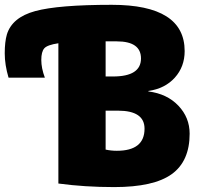

<svg xmlns="http://www.w3.org/2000/svg" viewBox="-167 -760 828 790"><path d="M-138.7 -618.2Q-117.2 -688.5 -22 -714.4Q73.2 -740.2 293 -740.2Q592.8 -740.2 592.8 -549.8Q592.8 -485.4 552.2 -440.4Q511.7 -395.5 443.4 -385.7V-383.8Q520.5 -374 566.9 -325.2Q613.3 -276.4 613.3 -210Q613.3 -96.7 539.6 -43.5Q465.8 9.8 302.7 9.8Q181.6 9.8 73.2 -4.9V-582Q27.3 -575.2 15.1 -561Q2.9 -546.9 2.9 -513.2Q2.9 -479.5 17.6 -440.4H-131.8Q-147.5 -493.2 -147.5 -540.5Q-147.5 -587.9 -138.7 -618.2ZM267.6 -144.5Q290 -139.6 313.5 -139.6Q427.7 -139.6 427.7 -230.5Q427.7 -304.7 318.4 -304.7H267.6ZM267.6 -445.3H297.9Q413.1 -445.3 413.1 -519.5Q413.1 -589.8 313.5 -589.8H267.6Z"/></svg>

Font: GenEi M Gothic v2 Black
Style: Regular
Weight: 900
Version: Version 2.0